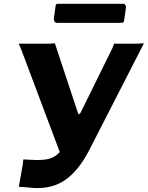

<svg xmlns="http://www.w3.org/2000/svg" viewBox="-20 -968 764 994"><path d="M77.9 -2.9 98 -117.4Q99.7 -128.1 99.8 -135.3Q99.8 -142.6 102.5 -142.6L143.4 -140.5Q193 -137.6 225.2 -143.9Q257.4 -150.2 280.2 -171.5Q303.1 -192.8 322.9 -233.7L562.1 -719.2Q566.2 -728.4 568.5 -735.7Q570.8 -743 573.5 -742H698.3Q709.7 -742.7 716.6 -743.7Q723.5 -744.7 724.2 -742L443.6 -194Q384.9 -78.7 309.4 -30.8Q233.9 17.1 122.3 2.1L103.1 0.7Q92.4 -0.7 85.1 -0.4Q77.9 -0.1 77.9 -2.9ZM298.2 -157.3 87.7 -717.7Q83.9 -727.7 80.3 -734.4Q76.7 -741 78.7 -742H238.7Q250.1 -742.7 257.1 -743.7Q264 -744.7 264.7 -742L383.3 -383.7Q385.9 -376.8 389.3 -376.9Q392.7 -377.1 397.3 -385.5L436.5 -374.5ZM632.3 -929.1 622.9 -864.5Q621.9 -854.1 617.6 -851.9Q613.2 -849.7 600.8 -849.7H276.7Q266.3 -849.7 262.2 -856.5Q258 -863.2 259 -872.2L267.7 -936.6Q269.4 -944.5 271.5 -946.4Q273.6 -948.3 279.1 -948.3H618.8Q625 -948.3 629.2 -941.8Q633.3 -935.4 632.3 -929.1Z"/></svg>

Font: Libre Franklin Thin
Style: Italic
Weight: 100
Italic angle: -8°
Designer: Pablo Impallari, Rodrigo Fuenzalida, Nhung Nguyen
Foundry: Impallari Type
Version: Version 3.000